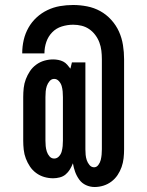

<svg xmlns="http://www.w3.org/2000/svg" viewBox="-20 -702 590 769"><path d="M359 47Q341 47 324.5 39.5Q308 32 297.5 17.5Q287 3 281 -13.5Q275 -30 272 -48Q267 -35 260 -23.5Q253 -12 243 -3.5Q233 5 219.5 8.5Q206 12 193 12Q175 12 157.5 7Q140 2 125 -9Q110 -20 100 -35Q90 -50 83.5 -67Q77 -84 75 -102.5Q73 -121 73 -139V-313Q73 -332 75 -350Q77 -368 83.5 -385Q90 -402 100 -417Q110 -432 125 -443Q140 -454 157.5 -459Q175 -464 193 -464Q203 -464 213.5 -462Q224 -460 233 -455.5Q242 -451 249 -443Q256 -435 262 -427L268 -452H322V-104Q322 -93 323 -82Q324 -71 327.5 -60.5Q331 -50 338.5 -41Q346 -32 357 -32Q367 -32 374 -41.5Q381 -51 383.5 -61.5Q386 -72 387 -82.5Q388 -93 388 -104V-465Q388 -482 386 -499Q384 -516 378 -532Q372 -548 361.5 -562Q351 -576 337 -585.5Q323 -595 306.5 -599Q290 -603 273 -603Q250 -603 227.5 -596Q205 -589 189 -572.5Q173 -556 165.5 -534Q158 -512 158 -489V-488H69V-489Q69 -516 75 -542Q81 -568 94 -591Q107 -614 126.5 -632Q146 -650 170 -661.5Q194 -673 220 -677.5Q246 -682 273 -682Q301 -682 329 -676.5Q357 -671 381.5 -657.5Q406 -644 425.5 -622.5Q445 -601 456.5 -575.5Q468 -550 472.5 -521.5Q477 -493 477 -465V-104Q477 -86 475 -68Q473 -50 467 -33Q461 -16 451 -1Q441 14 426.5 25Q412 36 394.5 41.5Q377 47 359 47ZM197 -67Q208 -67 216 -75.5Q224 -84 227 -95Q230 -106 231 -117Q232 -128 232 -139V-313Q232 -325 231 -336Q230 -347 227 -357.5Q224 -368 216 -377Q208 -386 197 -386Q186 -386 178.5 -377Q171 -368 167.5 -357.5Q164 -347 163 -336Q162 -325 162 -313V-139Q162 -128 163 -117Q164 -106 167.5 -95Q171 -84 178.5 -75.5Q186 -67 197 -67Z"/></svg>

Font: Lode Dark Term
Style: Bold
Weight: 700
Monospace: yes
Designer: Belleve Invis
Foundry: Belleve Invis
Version: Version 29.2.0